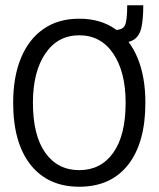

<svg xmlns="http://www.w3.org/2000/svg" viewBox="-20 -698 603 729"><path d="M281 11Q162 11 96 -72.5Q30 -156 30 -308Q30 -406 59.5 -477.5Q89 -549 145 -588Q201 -627 281 -627Q361 -627 417 -588Q473 -549 502.5 -477.5Q532 -406 532 -308Q532 -156 466.5 -72.5Q401 11 281 11ZM281 -52Q363 -52 410 -118Q457 -184 457 -308Q457 -425 410 -494.5Q363 -564 281 -564Q199 -564 152 -494.5Q105 -425 105 -308Q105 -184 152 -118Q199 -52 281 -52ZM426 -534 415 -584Q446 -584 454.5 -602Q463 -620 463 -678H524Q524 -626 517 -594Q510 -562 489 -548Q468 -534 426 -534Z"/></svg>

Font: Inconsolata SemiExpanded Thin
Style: Regular
Weight: 100
Width: 6
Monospace: yes
Designer: Raph Levien, Cyreal, Brenton Simpson
Foundry: Raph Levien, Cyreal, Google
Version: Version 3.100; ttfautohint (v1.8.4.7-5d5b)